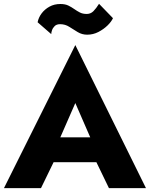

<svg xmlns="http://www.w3.org/2000/svg" viewBox="-23 -978 778 998"><path d="M184.5 -135H554.5L543.8 -264.3H195.8ZM368.5 -442.3 466.7 -216.7 460.2 -171.8 543.3 0H735.8L368.5 -743.7L-2.5 0H190L276.8 -178.5L269.8 -216.8ZM172.5 -862.3 243.3 -800.7Q243.3 -808.7 247.3 -820.7Q251.3 -832.7 261.3 -842.5Q271.2 -852.3 289.5 -852.3Q315.7 -852.3 337 -838.6Q358.3 -824.8 380.8 -811.3Q403.3 -797.7 430.3 -797.7Q461.2 -797.7 488.6 -811.9Q516 -826.2 536.1 -845.8Q556.2 -865.5 564.2 -883.5L491.8 -958.2Q476.8 -934.2 462.5 -919.8Q448.2 -905.5 428 -905.5Q406.8 -905.5 391.9 -913.3Q377 -921 363.2 -930.8Q349.3 -940.7 332.7 -948.9Q316 -957.2 290.8 -957.2Q259.2 -957.2 234.3 -943.5Q209.5 -929.8 193.5 -908.6Q177.5 -887.3 172.5 -862.3Z"/></svg>

Font: Jost* Book
Style: Regular
Weight: 400
Version: Version 3.000